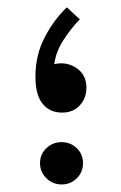

<svg xmlns="http://www.w3.org/2000/svg" viewBox="-20 -489 322 509"><path d="M209.1 -256.4Q209.1 -290.8 182.9 -308.5Q156.7 -326.3 123.9 -319Q128.2 -352.1 148.5 -383.3Q168.7 -414.5 191.6 -437.7L157.3 -469.5Q123.7 -438 98.8 -390.7Q73.9 -343.4 73.9 -285.9Q73.9 -237.5 92.9 -214Q111.9 -190.5 144.8 -190.5Q174.1 -190.5 191.6 -209.7Q209.1 -229 209.1 -256.4ZM86.1 -56.5Q86.1 -32.9 103 -16.4Q119.9 0 143.4 0Q167 0 183.6 -16.4Q200.1 -32.8 200.1 -56.4Q200.1 -80 183.6 -96.1Q167 -112.2 143.4 -112.2Q119.9 -112.2 103 -96.2Q86.1 -80.2 86.1 -56.5Z"/></svg>

Font: Estedad-VF-FD Black
Style: Regular
Weight: 900
Designer: Amin Abedi
Version: Version 4.000